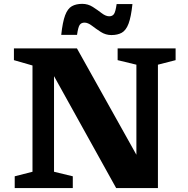

<svg xmlns="http://www.w3.org/2000/svg" viewBox="-20 -952 952 972"><path d="M144.5 -82.5V-620.5L50.5 -647.5V-707H369.5L670.5 -168.5V-624.5L575.5 -647.5V-707H869V-647.5L779.5 -624.5V0H568L253.5 -566.5V-82.5L348.5 -59.5V0H54.5V-59.5ZM650.5 -931.5Q643.5 -866 630.8 -832.2Q618 -798.5 596.8 -786.5Q575.5 -774.5 544 -774.5Q515 -774.5 490.5 -790.2Q466 -806 445.5 -821.8Q425 -837.5 408 -837.5Q391.5 -837.5 383.5 -826Q375.5 -814.5 370 -775.5H290Q297 -841 309.8 -874.8Q322.5 -908.5 343.8 -920.5Q365 -932.5 396.5 -932.5Q425.5 -932.5 450 -916.8Q474.5 -901 495 -885.2Q515.5 -869.5 533 -869.5Q549 -869.5 557 -881Q565 -892.5 570.5 -931.5Z"/></svg>

Font: Newsreader Caption SemiBold
Style: Regular
Weight: 600
Designer: Hugues Gentile
Foundry: Production Type
Version: Version 1.001